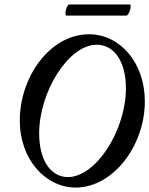

<svg xmlns="http://www.w3.org/2000/svg" viewBox="-20 -830 671 863"><path d="M279 -760H548C560 -760 575 -810 563 -810H291C280 -810 267 -760 279 -760ZM320 13C489 13 631 -176 631 -374C631 -550 518 -676 380 -676C206 -676 69 -486 69 -288C69 -113 185 13 320 13ZM285 -34C212 -34 156 -104 156 -231C156 -414 286 -629 415 -629C490 -629 546 -558 546 -433C546 -245 412 -34 285 -34Z"/></svg>

Font: Junicode Two Beta SemiCondensed Medium
Style: Italic
Weight: 500
Width: 4
Italic angle: -10°
Version: Version 1.063